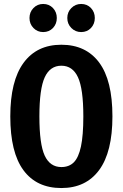

<svg xmlns="http://www.w3.org/2000/svg" viewBox="-20 -934 620 970"><path d="M548 -346Q548 -166 481 -75Q414 16 290 16Q165 16 98.5 -74Q32 -164 32 -346Q32 -525 99 -616.5Q166 -708 290 -708Q414 -708 481 -618Q548 -528 548 -346ZM179 -346Q179 -205 206 -147.5Q233 -90 290 -90Q329 -90 353 -114Q377 -138 389 -194Q401 -250 401 -346Q401 -485 374 -543.5Q347 -602 290 -602Q233 -602 206 -543.5Q179 -485 179 -346ZM267 -843Q267 -813 247.5 -792.5Q228 -772 198 -772Q169 -772 149 -792.5Q129 -813 129 -843Q129 -873 149 -893.5Q169 -914 198 -914Q228 -914 247.5 -893.5Q267 -873 267 -843ZM459 -843Q459 -813 439.5 -792.5Q420 -772 390 -772Q361 -772 340.5 -792.5Q320 -813 320 -843Q320 -873 340.5 -893.5Q361 -914 390 -914Q420 -914 439.5 -893.5Q459 -873 459 -843Z"/></svg>

Font: Fira Sans Extra Condensed SemiBold
Style: Regular
Weight: 600
Width: 1
Designer: Carrois Corporate & Edenspiekermann AG
Foundry: Carrois Corporate GbR & Edenspiekermann AG
Version: Version 4.203